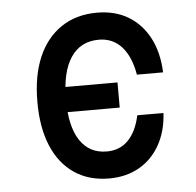

<svg xmlns="http://www.w3.org/2000/svg" viewBox="-48 -665 746 730"><g transform="rotate(-5 325.0 -300.0)"><path d="M187 -249V-345H403V-249ZM340 16Q263 16 207.5 -21.5Q152 -59 122.5 -129Q93 -199 93 -297Q93 -397 123.5 -468Q154 -539 211.5 -577.5Q269 -616 348 -616Q417 -616 467.5 -585.5Q518 -555 547 -499.5Q576 -444 579 -368H479Q467 -438 433 -475.5Q399 -513 346 -513Q276 -513 239 -457.5Q202 -402 202 -297Q202 -195 237.5 -141Q273 -87 340 -87Q390 -87 422 -120Q454 -153 467 -214H567Q563 -144 533.5 -92Q504 -40 454.5 -12Q405 16 340 16Z"/></g></svg>

Font: Martian Mono SemiCondensed
Style: Regular
Weight: 400
Width: 4
Designer: Roman Shamin
Foundry: Evil Martians
Version: Version 1.000